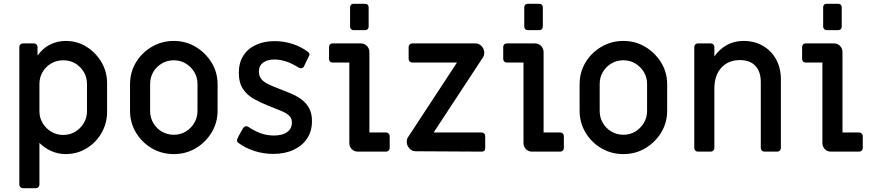

<svg xmlns="http://www.w3.org/2000/svg" viewBox="-20 -800 4605 1013"><path d="M101 193Q93 193 87.5 187.5Q82 182 82 174V-552Q82 -560 87.5 -565.5Q93 -571 101 -571H160Q167 -571 172.5 -565.5Q178 -560 178 -552V-507Q206 -546 244.5 -565Q283 -584 327 -584Q387 -584 436 -553.5Q485 -523 515 -472.5Q545 -422 545 -361V-210Q545 -150 516 -99Q487 -48 437 -17.5Q387 13 326 13Q288 13 252 -2.5Q216 -18 188 -46V174Q188 182 182.5 187.5Q177 193 169 193ZM314 -88Q349 -88 377 -105Q405 -122 422 -150.5Q439 -179 439 -213V-357Q439 -392 422 -420.5Q405 -449 377 -465.5Q349 -482 314 -482Q279 -482 250.5 -465.5Q222 -449 205 -420.5Q188 -392 188 -357V-213Q188 -179 205 -150.5Q222 -122 250.5 -105Q279 -88 314 -88Z M897 13Q833 13 780.5 -18Q728 -49 697 -101Q666 -153 666 -216V-355Q666 -418 696.5 -469.5Q727 -521 780 -552.5Q833 -584 897 -584Q961 -584 1013 -552.5Q1065 -521 1096.5 -469.5Q1128 -418 1128 -355V-216Q1128 -153 1096.5 -101Q1065 -49 1013 -18Q961 13 897 13ZM897 -89Q932 -89 960 -106Q988 -123 1005 -151.5Q1022 -180 1022 -214V-357Q1022 -392 1005 -420Q988 -448 960 -465Q932 -482 897 -482Q862 -482 833.5 -465Q805 -448 788.5 -420Q772 -392 772 -357V-214Q772 -180 788.5 -151.5Q805 -123 833.5 -106Q862 -89 897 -89Z M1422 12Q1370 12 1322 -3.5Q1274 -19 1238 -46Q1227 -53 1232 -67Q1238 -81 1246.5 -95.5Q1255 -110 1262 -123Q1269 -134 1279 -134Q1283 -134 1285.5 -133Q1288 -132 1291 -130Q1324 -108 1356.5 -96.5Q1389 -85 1425 -85Q1470 -85 1495 -103Q1520 -121 1520 -154Q1520 -176 1506 -189.5Q1492 -203 1464.5 -214.5Q1437 -226 1396 -242Q1356 -258 1320.5 -277.5Q1285 -297 1262.5 -330Q1240 -363 1240 -416Q1240 -469 1264 -506.5Q1288 -544 1331 -563.5Q1374 -583 1429 -583Q1478 -583 1524 -568Q1570 -553 1605 -526Q1616 -519 1611 -506Q1604 -492 1597.5 -478.5Q1591 -465 1584 -450Q1579 -440 1567 -440Q1561 -440 1556 -443Q1520 -466 1488.5 -476Q1457 -486 1429 -486Q1390 -486 1368 -469.5Q1346 -453 1346 -422Q1346 -400 1357.5 -384.5Q1369 -369 1393 -357Q1417 -345 1454 -331Q1483 -320 1513 -307.5Q1543 -295 1569 -276.5Q1595 -258 1610.5 -230Q1626 -202 1626 -161Q1626 -108 1600.5 -69.5Q1575 -31 1529 -9.5Q1483 12 1422 12Z M1868 0Q1849 0 1836 -13Q1823 -26 1823 -45V-470H1734Q1726 -470 1721 -475.5Q1716 -481 1716 -489V-552Q1716 -560 1721 -565.5Q1726 -571 1734 -571H1884Q1903 -571 1916 -557.5Q1929 -544 1929 -525V-101H2017Q2025 -101 2030.5 -95.5Q2036 -90 2036 -82V-19Q2036 -11 2030.5 -5.5Q2025 0 2017 0ZM1845 -641Q1837 -641 1832 -646.5Q1827 -652 1827 -660V-762Q1827 -770 1832 -775Q1837 -780 1845 -780H1907Q1915 -780 1920 -775Q1925 -770 1925 -762V-660Q1925 -652 1920 -646.5Q1915 -641 1907 -641Z M2172 -2Q2153 -2 2139.5 -17.5Q2126 -33 2126 -52Q2126 -65 2132 -75L2391 -470H2155Q2147 -470 2141.5 -475.5Q2136 -481 2136 -489V-552Q2136 -560 2141.5 -565.5Q2147 -571 2155 -571H2488Q2508 -571 2521.5 -556Q2535 -541 2535 -522Q2535 -516 2533.5 -509.5Q2532 -503 2528 -497L2268 -101H2521Q2529 -101 2534.5 -95.5Q2540 -90 2540 -81V-19Q2540 0 2521 0Z M2787 0Q2768 0 2755 -13Q2742 -26 2742 -45V-470H2653Q2645 -470 2640 -475.5Q2635 -481 2635 -489V-552Q2635 -560 2640 -565.5Q2645 -571 2653 -571H2803Q2822 -571 2835 -557.5Q2848 -544 2848 -525V-101H2936Q2944 -101 2949.5 -95.5Q2955 -90 2955 -82V-19Q2955 -11 2949.5 -5.5Q2944 0 2936 0ZM2764 -641Q2756 -641 2751 -646.5Q2746 -652 2746 -660V-762Q2746 -770 2751 -775Q2756 -780 2764 -780H2826Q2834 -780 2839 -775Q2844 -770 2844 -762V-660Q2844 -652 2839 -646.5Q2834 -641 2826 -641Z M3269 13Q3205 13 3152.5 -18Q3100 -49 3069 -101Q3038 -153 3038 -216V-355Q3038 -418 3068.5 -469.5Q3099 -521 3152 -552.5Q3205 -584 3269 -584Q3333 -584 3385 -552.5Q3437 -521 3468.5 -469.5Q3500 -418 3500 -355V-216Q3500 -153 3468.5 -101Q3437 -49 3385 -18Q3333 13 3269 13ZM3269 -89Q3304 -89 3332 -106Q3360 -123 3377 -151.5Q3394 -180 3394 -214V-357Q3394 -392 3377 -420Q3360 -448 3332 -465Q3304 -482 3269 -482Q3234 -482 3205.5 -465Q3177 -448 3160.5 -420Q3144 -392 3144 -357V-214Q3144 -180 3160.5 -151.5Q3177 -123 3205.5 -106Q3234 -89 3269 -89Z M3662 0Q3654 0 3648.5 -5.5Q3643 -11 3643 -19V-552Q3643 -560 3648.5 -565.5Q3654 -571 3662 -571H3730Q3738 -571 3743.5 -565.5Q3749 -560 3749 -552V-502Q3776 -541 3815 -562.5Q3854 -584 3903 -584Q3961 -584 4005.5 -558Q4050 -532 4075 -486.5Q4100 -441 4100 -381V-19Q4100 -11 4094.5 -5.5Q4089 0 4081 0H4013Q4005 0 3999.5 -5.5Q3994 -11 3994 -19V-366Q3994 -423 3965 -453Q3936 -483 3884 -483Q3823 -483 3786 -443Q3749 -403 3749 -332V-19Q3749 -11 3743.5 -5.5Q3738 0 3730 0Z M4364 0Q4345 0 4332 -13Q4319 -26 4319 -45V-470H4230Q4222 -470 4217 -475.5Q4212 -481 4212 -489V-552Q4212 -560 4217 -565.5Q4222 -571 4230 -571H4380Q4399 -571 4412 -557.5Q4425 -544 4425 -525V-101H4513Q4521 -101 4526.5 -95.5Q4532 -90 4532 -82V-19Q4532 -11 4526.5 -5.5Q4521 0 4513 0ZM4341 -641Q4333 -641 4328 -646.5Q4323 -652 4323 -660V-762Q4323 -770 4328 -775Q4333 -780 4341 -780H4403Q4411 -780 4416 -775Q4421 -770 4421 -762V-660Q4421 -652 4416 -646.5Q4411 -641 4403 -641Z"/></svg>

Font: Miriam Libre SemiBold
Style: Regular
Weight: 600
Version: Version 2.000